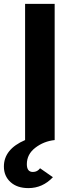

<svg xmlns="http://www.w3.org/2000/svg" viewBox="-49 -720 380 987"><path d="M97 247Q39 247 5 216Q-29 185 -29 136Q-29 47 80 0V-700H232V0Q176 6 132.5 39.5Q89 73 89 124Q89 164 120 164Q143 164 157 145L223 191Q170 247 97 247Z"/></svg>

Font: Overpass Heavy
Style: Regular
Weight: 900
Designer: Delve Withrington, Thomas Jockin
Foundry: Delve Fonts
Version: Version 3.000;DELV;Overpass